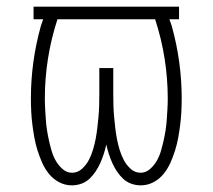

<svg xmlns="http://www.w3.org/2000/svg" viewBox="-20 -550 640 578"><path d="M404 8Q389 8 375 3Q361 -2 350.5 -12Q340 -22 332 -34Q324 -46 318 -59.5Q312 -73 307.5 -87Q303 -101 300 -115Q297 -101 292.5 -87Q288 -73 282 -59.5Q276 -46 268 -34Q260 -22 249.5 -12Q239 -2 225 3Q211 8 196 8Q176 8 158 -1.5Q140 -11 127.5 -26.5Q115 -42 107 -60Q99 -78 93 -97Q87 -116 83.5 -135.5Q80 -155 77.5 -174.5Q75 -194 74 -214Q73 -234 73 -254Q73 -309 80.5 -363.5Q88 -418 103 -472L110 -492H81V-530H519V-492H490L497 -472Q512 -418 519.5 -363.5Q527 -309 527 -254Q527 -234 526 -214Q525 -194 522.5 -174.5Q520 -155 516.5 -135.5Q513 -116 507 -97Q501 -78 493 -60Q485 -42 472.5 -26.5Q460 -11 442 -1.5Q424 8 404 8ZM197 -30Q214 -30 227 -42Q240 -54 247.5 -68.5Q255 -83 260 -99.5Q265 -116 268 -132Q271 -148 273 -165Q275 -182 276.5 -198.5Q278 -215 278.5 -231.5Q279 -248 279 -265V-345H321V-265Q321 -248 321.5 -231.5Q322 -215 323.5 -198.5Q325 -182 327 -165Q329 -148 332 -132Q335 -116 340 -99.5Q345 -83 352.5 -68.5Q360 -54 373 -42Q386 -30 403 -30Q403 -30 403 -30Q403 -30 403 -30Q419 -30 431.5 -41Q444 -52 452 -66Q460 -80 464.5 -95.5Q469 -111 472.5 -126.5Q476 -142 478.5 -158Q481 -174 482 -189.5Q483 -205 484 -221Q485 -237 485 -253Q485 -314 475.5 -374Q466 -434 447 -492H153Q134 -434 124.5 -374Q115 -314 115 -253Q115 -237 116 -221Q117 -205 118 -189.5Q119 -174 121.5 -158Q124 -142 127.5 -126.5Q131 -111 135.5 -95.5Q140 -80 148 -66Q156 -52 168.5 -41Q181 -30 197 -30Z"/></svg>

Font: Iosevka Curly XLtEx
Style: Regular
Weight: 200
Width: 7
Monospace: yes
Designer: Belleve Invis
Foundry: Belleve Invis
Version: Version 11.1.0; ttfautohint (v1.8.3)